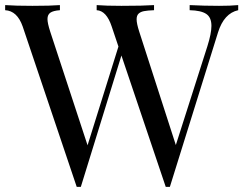

<svg xmlns="http://www.w3.org/2000/svg" viewBox="-27 -728 954 753"><path d="M907.2 -708V-688Q851.6 -675.8 828.1 -601.1L639.2 4.9H630.9H623L449.2 -510.3L290 4.9H282.2H273.9L62 -624Q40.5 -685.5 -6.8 -688V-708Q33.2 -705.1 100.1 -705.1Q171.9 -705.1 208 -708V-688Q181.6 -686 170.4 -678.2Q159.2 -670.4 159.2 -653.3Q159.2 -637.2 169.9 -604L316.4 -158.2L437.5 -545.4L411.1 -624Q390.6 -686 352.1 -688V-708Q388.2 -705.1 449.2 -705.1Q534.7 -705.1 577.1 -708V-688Q551.3 -687 537.6 -684.3Q523.9 -681.6 516.4 -674.3Q508.8 -667 508.8 -652.3Q508.8 -635.7 519 -604L662.6 -159.2L786.1 -545.9Q802.2 -596.7 802.2 -626.5Q802.2 -659.7 782 -673.3Q761.7 -687 716.8 -688V-708Q773.9 -705.1 832 -705.1Q877 -705.1 907.2 -708Z"/></svg>

Font: Playfair Display SC
Style: Regular
Weight: 400
Designer: Claus Eggers Sørensen
Foundry: Claus Eggers Sørensen
Version: Version 1.004;PS 001.004;hotconv 1.0.70;makeotf.lib2.5.58329